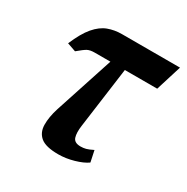

<svg xmlns="http://www.w3.org/2000/svg" viewBox="-131 -649 750 771"><g transform="rotate(30 244.0 -263.0)"><path d="M238 10Q180 10 156 -10Q132 -30 131.5 -65.5Q131 -101 145 -145L234 -417H162Q140 -417 128 -410.5Q116 -404 90 -382L50 -396Q74 -453 100 -483.5Q126 -514 155.5 -525Q185 -536 219 -536H488L451 -417H301L263 -137Q258 -102 264.5 -82Q271 -62 300 -62Q313 -62 324.5 -65Q336 -68 356 -78L367 -26Q346 -11 309.5 -0.5Q273 10 238 10Z"/></g></svg>

Font: Noto Serif ExtraCondensed
Style: Bold Italic
Weight: 700
Width: 2
Italic angle: -12°
Designer: Monotype Design Team
Foundry: Monotype Imaging Inc.
Version: Version 2.013; ttfautohint (v1.8.4.7-5d5b)